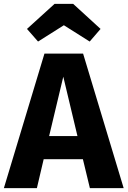

<svg xmlns="http://www.w3.org/2000/svg" viewBox="-33 -969 657 989"><path d="M430 0 394 -149H192L157 0H-13L196 -693H395L604 0ZM220 -268H366L293 -574ZM106 -820 248 -949H344L485 -820L429 -755L296 -839L163 -755Z"/></svg>

Font: Fira Sans BGR
Style: Bold
Weight: 700
Designer: bBox Type GmbH & Carrois Corporate GbR & Edenspiekermann AG
Foundry: bBox Type GmbH & Carrois Corporate GbR & Edenspiekermann AG
Version: Version 4.301